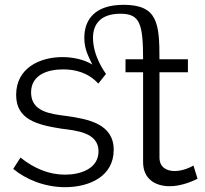

<svg xmlns="http://www.w3.org/2000/svg" viewBox="-20 -767 851 797"><path d="M783 -80C775 -74 739 -57 705 -57C670 -57 642 -74 642 -113V-467H760V-521H642C642 -671 634 -747 493 -747C372 -747 330 -684 330 -610C330 -563 346 -536 363 -499C330 -520 282 -530 239 -530C147 -530 47 -486 47 -373C47 -271 133 -249 234 -233C295 -225 389 -218 389 -139C389 -67 315 -42 250 -42C185 -42 124 -66 65 -113L35 -66C86 -23 165 10 250 10C350 10 452 -34 452 -145C452 -253 347 -273 252 -286C193 -294 109 -302 109 -383C109 -455 175 -479 242 -479C290 -479 345 -467 388 -420L420 -460C414 -469 366 -534 366 -610C366 -665 396 -710 480 -710C560 -710 574 -670 574 -521H501V-467H574V-94C574 -26 622 6 685 6C735 6 784 -17 800 -25Z"/></svg>

Font: Raleway Reg
Style: Regular
Weight: 400
Designer: Matt McInerney, Pablo Impallari, Rodrigo Fuenzalida
Foundry: Matt McInerney, Pablo Impallari, Rodrigo Fuenzalida
Version: Version 3.00 July 28, 2015